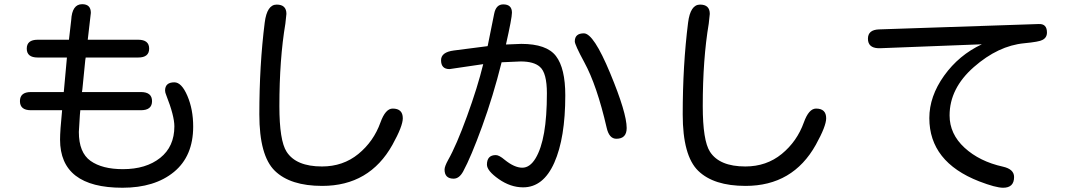

<svg xmlns="http://www.w3.org/2000/svg" viewBox="-20 -843 5040 907"><path d="M394.5 -655.3H632.8Q684.6 -655.3 684.6 -613.3Q684.6 -571.3 632.8 -571.3H384.8L382.8 -558.6L369.1 -420.9L367.2 -408.2H645.5Q698.2 -408.2 698.2 -365.2Q698.2 -322.3 645.5 -322.3H359.4L357.4 -300.8L352.5 -219.7Q352.5 -122.1 407.7 -83Q462.9 -43.9 560.5 -43.9Q669.9 -43.9 736.8 -97.2Q803.7 -150.4 803.7 -246.1Q803.7 -295.9 765.6 -392.6Q759.8 -406.2 759.8 -415Q759.8 -454.1 803.7 -454.1Q837.9 -454.1 865.2 -390.1Q892.6 -326.2 892.6 -245.1Q892.6 -105.5 801.8 -30.8Q710.9 43.9 558.6 43.9Q263.7 43.9 263.7 -183.6Q263.7 -224.6 273.4 -322.3H126Q74.2 -322.3 74.2 -365.2Q74.2 -408.2 126 -408.2H281.2L282.2 -418L295.9 -568.4V-571.3H158.2Q106.4 -571.3 106.4 -613.3Q106.4 -655.3 158.2 -655.3H305.7L316.4 -748Q320.3 -823.2 368.2 -823.2Q409.2 -823.2 409.2 -782.2Z M1333 -777.3 1328.1 -731.4Q1299.8 -563.5 1299.8 -341.8Q1299.8 -178.7 1334 -126Q1378.9 -56.6 1501 -56.6Q1600.6 -56.6 1672.9 -115.7Q1745.1 -174.8 1777.3 -264.6Q1800.8 -330.1 1835 -330.1Q1882.8 -330.1 1882.8 -284.2Q1882.8 -247.1 1834 -159.2Q1725.6 35.2 1502 35.2Q1351.6 35.2 1278.3 -36.1Q1205.1 -107.4 1205.1 -302.7Q1205.1 -535.2 1230.5 -736.3Q1241.2 -821.3 1287.1 -821.3Q1333 -821.3 1333 -777.3Z M2349.6 -548.8Q2309.6 -388.7 2257.3 -245.1Q2205.1 -101.6 2168 -33.2Q2149.4 1 2123 1Q2080.1 1 2080.1 -42Q2080.1 -56.6 2096.7 -86.9Q2135.7 -155.3 2186 -293.5Q2236.3 -431.6 2262.7 -540L2103.5 -516.6Q2063.5 -516.6 2063.5 -558.6Q2063.5 -596.7 2124 -604.5L2283.2 -625L2284.2 -627.9L2314.5 -778.3Q2323.2 -822.3 2357.4 -822.3Q2398.4 -822.3 2398.4 -783.2Q2398.4 -757.8 2370.1 -632.8L2442.4 -635.7Q2562.5 -635.7 2606.4 -578.1Q2650.4 -520.5 2650.4 -392.6Q2650.4 -191.4 2598.6 -74.7Q2546.9 42 2451.2 42Q2391.6 42 2335.9 2.9Q2280.3 -36.1 2280.3 -65.4Q2280.3 -110.4 2322.3 -110.4Q2337.9 -110.4 2364.3 -87.9Q2410.2 -50.8 2447.3 -50.8Q2483.4 -50.8 2510.3 -95.7Q2537.1 -140.6 2550.3 -216.3Q2563.5 -292 2563.5 -402.3Q2563.5 -499 2530.3 -527.3Q2502 -552.7 2439.5 -552.7ZM2738.3 -685.5Q2784.2 -685.5 2862.3 -497.6Q2940.4 -309.6 2940.4 -238.3Q2940.4 -187.5 2891.6 -187.5Q2857.4 -187.5 2845.7 -240.2Q2799.8 -439.5 2740.2 -548.8Q2695.3 -631.8 2695.3 -647.5Q2695.3 -685.5 2738.3 -685.5Z M3333 -777.3 3328.1 -731.4Q3299.8 -563.5 3299.8 -341.8Q3299.8 -178.7 3334 -126Q3378.9 -56.6 3501 -56.6Q3600.6 -56.6 3672.9 -115.7Q3745.1 -174.8 3777.3 -264.6Q3800.8 -330.1 3835 -330.1Q3882.8 -330.1 3882.8 -284.2Q3882.8 -247.1 3834 -159.2Q3725.6 35.2 3502 35.2Q3351.6 35.2 3278.3 -36.1Q3205.1 -107.4 3205.1 -302.7Q3205.1 -535.2 3230.5 -736.3Q3241.2 -821.3 3287.1 -821.3Q3333 -821.3 3333 -777.3Z M4618.2 -633.8 4137.7 -615.2H4128.9Q4080.1 -617.2 4080.1 -660.2Q4080.1 -702.1 4131.8 -704.1L4886.7 -729.5Q4925.8 -731.4 4925.8 -689.5Q4925.8 -665 4904.3 -654.3Q4889.6 -645.5 4818.4 -638.7Q4695.3 -627 4580.6 -526.4Q4465.8 -425.8 4465.8 -297.9Q4465.8 -210 4536.6 -145Q4607.4 -80.1 4717.8 -55.7Q4770.5 -43.9 4770.5 -6.8Q4770.5 43.9 4718.8 43.9Q4683.6 43.9 4605.5 13.7Q4370.1 -78.1 4370.1 -285.2Q4370.1 -387.7 4439.9 -485.4Q4509.8 -583 4618.2 -633.8Z"/></svg>

Font: MotoyaLMaru
Style: W3 mono
Weight: 400
Version: Version 1.01